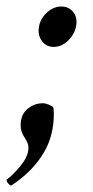

<svg xmlns="http://www.w3.org/2000/svg" viewBox="-39 -451 290 599"><path d="M-18.6 109.4Q-2 98.6 23.9 67.9Q49.8 37.1 49.8 8.8Q49.8 -3.9 37.6 -22Q25.4 -40 25.4 -60.5Q25.4 -92.8 46.4 -110.8Q67.4 -128.9 94.7 -128.9Q102.5 -128.9 113.3 -124.5Q124 -120.1 127 -116.2Q128.9 -111.3 128.9 -95.7Q128.9 -28.3 98.6 23.4Q64.5 83 -3.9 127.9Q-8.8 127 -13.7 121.1Q-18.6 115.2 -18.6 109.4ZM199.2 -375Q196.3 -347.7 175.3 -326.2Q154.3 -304.7 128.9 -304.7Q105.5 -304.7 92.3 -322.3Q79.1 -339.8 82 -363.3Q85 -390.6 106 -410.6Q127 -430.7 152.3 -430.7Q174.8 -430.7 188.5 -414.6Q202.1 -398.4 199.2 -375Z"/></svg>

Font: Crimson
Style: SemiboldItalic
Weight: 600
Italic angle: -11°
Version: Version 0.8 ; ttfautohint (v1.00) -l 8 -r 50 -G 200 -x 14 -D